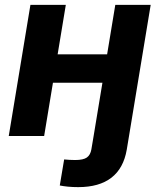

<svg xmlns="http://www.w3.org/2000/svg" viewBox="-20 -561 658 792"><path d="M302.7 210.9Q280.3 210.9 260.5 209Q240.7 207 226.6 204.1L244.6 96.7Q254.9 97.7 266.8 98.4Q278.8 99.1 290 99.1Q323.7 99.1 338.4 88.6Q353 78.1 356.9 55.2L366.2 0H512.2L502.9 56.2Q489.7 133.3 439.5 172.1Q389.2 210.9 302.7 210.9ZM462.4 -336.9 442.9 -219.7H157.7L176.8 -336.9ZM251.5 -541 162.1 0H16.1L105.5 -541ZM601.6 -541 512.2 0H366.2L455.6 -541Z"/></svg>

Font: Inter 17pt
Style: Bold Italic
Weight: 700
Italic angle: -9.3988°
Version: Version 4.001;git-66647c0bb